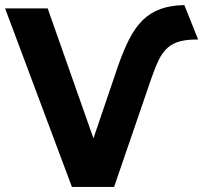

<svg xmlns="http://www.w3.org/2000/svg" viewBox="-21 -733 797 753"><path d="M261 0 -1 -700H166L345.5 -190.5L439.5 -467Q462 -533 485.8 -579.2Q509.5 -625.5 539.2 -654.5Q569 -683.5 608.8 -697.8Q648.5 -712 702 -713L756 -578Q714 -578.5 685.5 -571Q657 -563.5 637 -546.2Q617 -529 602.5 -499.5Q588 -470 573 -427L426.5 0Z"/></svg>

Font: Geologica Roman SemiBold
Style: Regular
Weight: 600
Designer: Sindre Bremnes, Frode Helland
Foundry: Monokrom Skriftforlag AS
Version: Version 1.010;gftools[0.9.28]